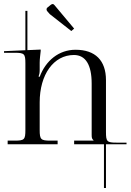

<svg xmlns="http://www.w3.org/2000/svg" viewBox="-20 -716 648 953"><path d="M232 -692 216 -679C212 -676 211 -673 211 -669C211 -666 212 -664 214 -661L227 -646L334 -562L348 -574L250 -691C247 -694 245 -696 241 -696C238 -696 235 -694 232 -692ZM18 0H266V-18H231C183 -18 177 -23 177 -71V-208C177 -346 246 -443 347 -443C405 -443 435 -394 435 -301V-46C435 -30 437 -27 444 -20V-18H348V0H496V217H506V0H608V-8H559C511 -8 506 -13 506 -61V-318C506 -416 453 -469 355 -469C272 -469 207 -415 177 -335H172V-338C175 -346 177 -353 177 -369V-405C177 -423 180 -443 182 -463V-470L116 -467.1V-662H106V-466.7L0 -462V-454H53C101 -454 106 -449 106 -401V-93V-71C106 -23 101 -18 53 -18H18Z"/></svg>

Font: FoglihtenNo04
Style: Regular
Weight: 500
Designer: gluk (gluksza@wp.pl)
Foundry: gluk (gluksza@wp.pl)
Version: Version 0.70